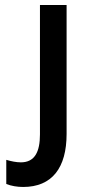

<svg xmlns="http://www.w3.org/2000/svg" viewBox="-20 -734 355 764"><path d="M72 10C187 10 245 -66 245 -201V-714H139V-199C139 -131 119 -88 63 -88C45 -88 25 -92 5 -98V-2C24 6 49 10 72 10Z"/></svg>

Font: Kathrein 67 Medium Condensed
Style: Regular
Weight: 500
Width: 3
Designer: Lazydogs Typefoundry, based on Open Sans by Ascender Corporation
Foundry: Lazydogs Typefoundry
Version: Version 1.003;PS 001.003;hotconv 1.0.88;makeotf.lib2.5.64775